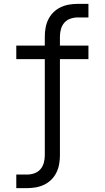

<svg xmlns="http://www.w3.org/2000/svg" viewBox="-20 -755 540 990"><path d="M64 215V145H120Q139 145 157.5 138.5Q176 132 188.5 117.5Q201 103 206 84Q211 65 211 46V-450H64V-520H211V-566Q211 -589 215 -611.5Q219 -634 229 -654.5Q239 -675 255 -691Q271 -707 291.5 -717Q312 -727 334.5 -731Q357 -735 380 -735H436V-665H380Q361 -665 342.5 -658.5Q324 -652 311.5 -637.5Q299 -623 294 -604Q289 -585 289 -566V-520H436V-450H289V46Q289 69 285 91.5Q281 114 271 134.5Q261 155 245 171Q229 187 208.5 197Q188 207 165.5 211Q143 215 120 215Z"/></svg>

Font: Moesevka
Style: Regular
Weight: 400
Monospace: yes
Designer: Belleve Invis
Foundry: Belleve Invis
Version: Version 32.5.0; ttfautohint (v1.8.4)